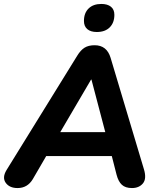

<svg xmlns="http://www.w3.org/2000/svg" viewBox="-30 -943 803 972"><path d="M59 9Q18 9 -1 -17.5Q-20 -44 3 -82L361 -661Q378 -689 398 -701.5Q418 -714 449 -714Q511 -714 530 -650L699 -85Q713 -38 693.5 -14.5Q674 9 638 9Q605 9 587 -7.5Q569 -24 560 -59L536 -153H204L136 -36Q109 9 59 9ZM431 -540 275 -274H503L433 -540ZM460 -781Q429 -781 412 -795.5Q395 -810 395 -837Q395 -877 418.5 -900Q442 -923 483 -923Q514 -923 531.5 -909Q549 -895 549 -868Q549 -828 525.5 -804.5Q502 -781 460 -781Z"/></svg>

Font: Nunito ExtraBold
Style: Italic
Weight: 800
Italic angle: -9°
Designer: Vernon Adams
Foundry: Vernon Adams
Version: Version 3.601; ttfautohint (v1.8.2.53-6de2)